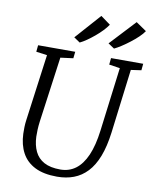

<svg xmlns="http://www.w3.org/2000/svg" viewBox="-104 -1058 920 1146"><g transform="rotate(10 356.0 -485.5)"><path d="M645 -694 596.5 -306Q585.5 -220 562 -159.5Q538.5 -99 503.2 -61.8Q468 -24.5 422.2 -7.2Q376.5 10 321 10Q240 10 187.2 -16.5Q134.5 -43 108 -92Q81.5 -141 79 -208Q78.5 -227 79 -247.8Q79.5 -268.5 82.5 -290L137 -694L70.5 -703L74.5 -743H299.5L295 -703L218 -693L163.5 -296.5Q160 -270 159 -247.5Q158 -225 158.5 -204Q160.5 -152.5 178.8 -114.5Q197 -76.5 234.8 -56Q272.5 -35.5 333.5 -35.5Q386 -35.5 425.8 -65Q465.5 -94.5 491.8 -154.5Q518 -214.5 529.5 -306L578.5 -693L512.5 -703L516.5 -743H711.5L707.5 -703ZM279 -827 416 -981 475 -938Q463.5 -920.5 444.2 -900.2Q425 -880 402 -860.8Q379 -841.5 356.5 -826Q334 -810.5 316 -802ZM486.5 -827 630 -981 693.5 -937.5Q682 -920 661 -900Q640 -880 615 -860.8Q590 -841.5 566 -826Q542 -810.5 524 -802Z"/></g></svg>

Font: Merriweather Light 18pt Light
Style: Italic
Weight: 300
Italic angle: -7.8°
Version: Version 2.101